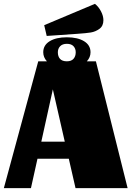

<svg xmlns="http://www.w3.org/2000/svg" viewBox="-31 -979 686 999"><path d="M212 -792 199 -848 463 -959Q482 -944 494.5 -920Q507 -896 507 -874Q507 -844 486.5 -829Q466 -814 441.5 -810Q417 -806 371 -803ZM633 0H362L327 -153H164L130 0H-11L168 -660H213Q194 -681 194 -707Q194 -744 227.5 -764.5Q261 -785 317 -785Q373 -785 406.5 -764.5Q440 -744 440 -707Q440 -681 421 -660H468ZM317 -660Q340 -660 351.5 -673Q363 -686 363 -707Q363 -726 351.5 -738.5Q340 -751 317 -751Q294 -751 282 -738.5Q270 -726 270 -707Q270 -685 281.5 -672.5Q293 -660 317 -660ZM184 -242H306L244 -514Z"/></svg>

Font: Sansita Black
Style: Regular
Weight: 900
Designer: Pablo Cosgaya
Foundry: Omnibus-Type
Version: Version 1.006; ttfautohint (v1.5)